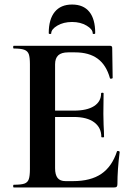

<svg xmlns="http://www.w3.org/2000/svg" viewBox="-20 -827 592 847"><path d="M41 -12Q73 -12 87.5 -17Q102 -22 107 -36.5Q112 -51 112 -81V-544Q112 -574 107 -588Q102 -602 87 -607.5Q72 -613 41 -613Q38 -613 38 -619Q38 -625 41 -625H465Q475 -625 475 -616L477 -483Q477 -481 471.5 -480Q466 -479 465 -482Q449 -540 411 -568Q373 -596 311 -596H281Q251 -596 237 -583Q223 -570 223 -543V-85Q223 -56 234 -42Q245 -28 269 -28H302Q380 -28 427 -60Q474 -92 496 -159Q496 -161 500 -161Q503 -161 505.5 -159.5Q508 -158 508 -157Q498 -79 498 -15Q498 -7 495 -3.5Q492 0 483 0H41Q38 0 38 -6Q38 -12 41 -12ZM305 -311H170V-339H306Q364 -339 395 -359Q426 -379 426 -415Q426 -418 431.5 -418Q437 -418 437 -415L436 -325L437 -277Q439 -243 439 -223Q439 -221 433 -221Q427 -221 427 -223Q427 -264 395.5 -287.5Q364 -311 305 -311ZM195 -681Q195 -742 221.5 -774.5Q248 -807 298 -807Q348 -807 374 -775Q400 -743 400 -681Q400 -677 394.5 -677Q389 -677 389 -680Q389 -698 362 -714Q335 -730 298 -730Q260 -730 233 -714Q206 -698 206 -680Q206 -677 200.5 -677Q195 -677 195 -681Z"/></svg>

Font: Cormorant SC
Style: Bold
Weight: 700
Designer: Christian Thalmann (Catharsis Fonts)
Foundry: Catharsis Fonts
Version: Version 4.000